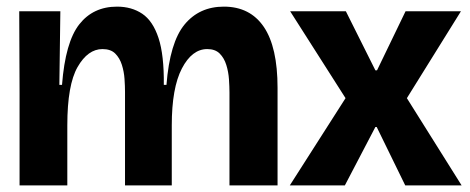

<svg xmlns="http://www.w3.org/2000/svg" viewBox="-20 -559 1417 579"><path d="M39 0V-277L38 -525H162L159 -303H167Q177 -432 219 -485.5Q261 -539 333 -539Q377 -539 409 -517.5Q441 -496 458 -444.5Q475 -393 474 -303H482Q492 -431 536.5 -485Q581 -539 655 -539Q734 -539 775.5 -478Q817 -417 817 -294V0H672V-280Q672 -297 670.5 -319.5Q669 -342 662.5 -363Q656 -384 642.5 -397.5Q629 -411 605 -411Q559 -411 528.5 -352.5Q498 -294 498 -181V0H357V-282Q357 -299 355.5 -321Q354 -343 347.5 -363.5Q341 -384 327.5 -397.5Q314 -411 289 -411Q245 -411 214 -357Q183 -303 183 -181V0Z M854 0 1022 -263 855 -525H1023L1112 -347H1117L1203 -525H1370L1207 -263L1372 0H1202L1116 -176H1112L1020 0Z"/></svg>

Font: Bricolage Grotesque 48pt Bricolage Grotesque 48pt Regular
Style: Bold
Weight: 700
Designer: Mathieu Triay
Foundry: Atelier Triay
Version: Version 1.000; ttfautohint (v1.8.4.7-5d5b);gftools[0.9.32]